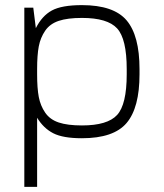

<svg xmlns="http://www.w3.org/2000/svg" viewBox="-20 -530 640 750"><path d="M75 -500V200H125V-375L120 -420L110 -500ZM125 -70Q150 -29 188 -9.5Q226 10 300 10Q424 10 474.5 -49.5Q525 -109 525 -240V-250H475V-240Q475 -122 437.5 -81Q400 -40 300 -40Q244 -40 209.5 -51.5Q175 -63 156.5 -90Q138 -117 131.5 -151Q125 -185 125 -240ZM120 -420 125 -375V-260Q125 -315 131.5 -349Q138 -383 156.5 -410Q175 -437 209.5 -448.5Q244 -460 300 -460Q400 -460 437.5 -419Q475 -378 475 -260V-250H525V-260Q525 -391 474.5 -450.5Q424 -510 300 -510Q221 -510 182.5 -489Q144 -468 120 -420Z"/></svg>

Font: Millimetre
Style: Light
Weight: 200
Designer: Jérémy Landes
Version: Version 1.0